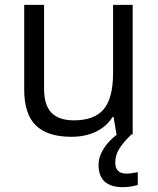

<svg xmlns="http://www.w3.org/2000/svg" viewBox="-20 -555 654 793"><path d="M549 156V209Q518 218 488 218Q387 218 387 126Q387 93 407.5 60Q428 27 464 0H461L449 -72H445Q420 -32 376 -11Q332 10 275 10Q176 10 128 -37Q80 -84 80 -185V-535H162V-188Q162 -122 192 -90Q222 -58 285 -58Q370 -58 408.5 -104Q447 -150 447 -254V-535H528V0H523Q488 34 472 60.5Q456 87 456 116Q456 162 502 162Q522 162 549 156Z"/></svg>

Font: OpenSansMMV
Style: Regular
Weight: 400
Designer: Steve Matteson
Foundry: Ascender Corporation
Version: Version 4.000